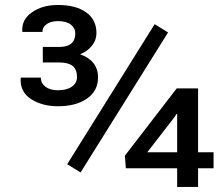

<svg xmlns="http://www.w3.org/2000/svg" viewBox="-20 -742 868 762"><path d="M59.1 0ZM766.1 -137.7H827.6V-74.2H766.1V0H683.1V-74.2H479.5L475.6 -124L681.2 -391.1H766.1ZM564.5 -137.7H683.1V-289.1L680.2 -289.6L673.8 -278.8ZM214.8 -555.7Q247.6 -555.7 263.2 -569.6Q278.8 -583.5 278.8 -608.9Q278.8 -630.4 261.2 -644.3Q243.7 -658.2 210 -658.2Q182.6 -658.2 165.5 -646.5Q148.4 -634.8 148.4 -615.2H69.3L68.4 -618.2Q65.4 -664.1 106.7 -693.1Q147.9 -722.2 210 -722.2Q280.8 -722.2 321.8 -693.1Q362.8 -664.1 362.8 -610.4Q362.8 -583.5 345.5 -561.3Q328.1 -539.1 297.9 -526.4Q332.5 -514.6 350.8 -491.5Q369.1 -468.3 369.1 -435.1Q369.1 -380.9 325.2 -350.6Q281.2 -320.3 210 -320.3Q147.9 -320.3 103.5 -348.6Q59.1 -377 62 -431.2L62.5 -434.1H142.1Q142.1 -411.6 160.4 -397.7Q178.7 -383.8 210 -383.8Q245.1 -383.8 265.4 -398.2Q285.6 -412.6 285.6 -436Q285.6 -466.8 268.1 -480.5Q250.5 -494.1 214.8 -494.1H149.9V-555.7ZM299.8 -57.6 246.6 -90.3 593.8 -646 647 -613.3Z"/></svg>

Font: TypoPRO Roboto Slab
Style: Regular
Weight: 400
Designer: Google
Version: Version 1.100263; 2013; ttfautohint (v0.94.20-1c74) -l 8 -r 